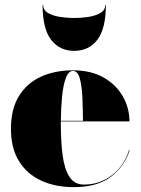

<svg xmlns="http://www.w3.org/2000/svg" viewBox="-20 -759 578 789"><path d="M157.5 -739Q157.5 -717 178.2 -705.2Q199 -693.5 228.5 -689.2Q258 -685 285 -685Q312 -685 341.5 -689.2Q371 -693.5 391.8 -705.2Q412.5 -717 412.5 -739H415Q415 -641 380 -595.5Q345 -550 285 -550Q225 -550 190 -595.5Q155 -641 155 -739ZM513 -143Q493.5 -78 437.5 -34Q381.5 10 283 10Q207.5 10 149.2 -16.8Q91 -43.5 58 -96.8Q25 -150 25 -230Q25 -310 57.2 -363.2Q89.5 -416.5 147 -443.2Q204.5 -470 280 -470Q354.5 -470 406.2 -440.2Q458 -410.5 485 -362.5Q512 -314.5 512 -260H230Q230 -255 230 -250Q230 -178 237.2 -121.8Q244.5 -65.5 265 -33Q285.5 -0.5 325 -0.5Q391 -0.5 441.2 -40Q491.5 -79.5 510.5 -143ZM280 -467.5Q261.5 -467.5 250.8 -439Q240 -410.5 235.2 -363.8Q230.5 -317 230 -262.5H321Q320.5 -311.5 318.5 -358.5Q316.5 -405.5 308 -436.5Q299.5 -467.5 280 -467.5Z"/></svg>

Font: Bodoni* 72pt Fatface
Style: Regular
Weight: 900
Version: Version 2.3